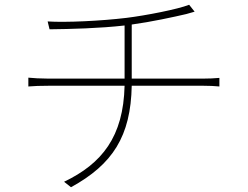

<svg xmlns="http://www.w3.org/2000/svg" viewBox="-20 -762 1040 806"><path d="M99 -436V-399C121 -401 151 -402 184 -402H503C498 -188 408 -75 249 1L278 24C453 -72 529 -190 533 -402H834C856 -402 884 -401 901 -399V-435C881 -433 855 -432 833 -432H533V-659C614 -670 711 -691 762 -703C775 -707 787 -710 797 -713L774 -742C726 -723 592 -697 511 -687C404 -674 254 -667 180 -672L188 -639C276 -640 397 -643 503 -655V-432H182C153 -432 116 -434 99 -436Z"/></svg>

Font: Harano Aji Gothic TW ExtraLight
Style: Regular
Weight: 250
Foundry: Masamichi Hosoda
Version: HaranoAjiGothicTW-ExtraLight version 20230610;ttx 4.39.4